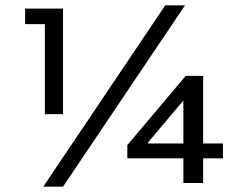

<svg xmlns="http://www.w3.org/2000/svg" viewBox="-20 -699 892 719"><path d="M148.1 -271.6V-608.6H74.1V-666.7H216V-271.6ZM672.8 -679 216 0H142L598.8 -679ZM666.7 -106.2H456.8V-155.6L675.3 -414.8H740.7V-161.7H814.8V-106.2H740.7V-13.6H666.7ZM534.6 -161.7H666.7V-319.8H664.2L533.3 -164.2Z"/></svg>

Font: Slabo 27px
Style: Regular
Weight: 400
Version: Version 1.02 Build 003a